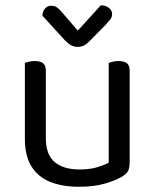

<svg xmlns="http://www.w3.org/2000/svg" viewBox="-20 -700 590 733"><path d="M75 -169V-260H155V-173Q155 -109 189 -81Q223 -53 283 -53Q323 -53 351 -61.5Q379 -70 395 -79V-260H475V-82Q475 -61 469.5 -48.5Q464 -36 443 -24Q421 -11 380 1Q339 13 282 13Q216 13 169.5 -6.5Q123 -26 99 -66.5Q75 -107 75 -169ZM475 -208H395V-460Q400 -462 410.5 -464.5Q421 -467 432 -467Q454 -467 464.5 -458.5Q475 -450 475 -430ZM155 -208H75V-460Q80 -462 90.5 -464.5Q101 -467 113 -467Q134 -467 144.5 -458.5Q155 -450 155 -430ZM216 -654 277 -583 365 -680Q385 -679 396.5 -669.5Q408 -660 408 -646Q408 -635 401 -626Q394 -617 383 -605L320 -541Q310 -531 300 -526Q290 -521 276 -521Q267 -521 258.5 -524Q250 -527 242.5 -533Q235 -539 227 -547L142 -640Q142 -650 146 -658.5Q150 -667 157.5 -672.5Q165 -678 175 -678Q188 -678 196.5 -672.5Q205 -667 216 -654Z"/></svg>

Font: Baloo Bhaijaan 2
Style: Regular
Weight: 400
Designer: Sanskriti Dholi, Noopur Datye and Ek Type
Foundry: Ek Type
Version: Version 1.701